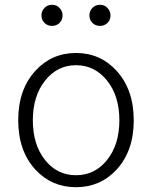

<svg xmlns="http://www.w3.org/2000/svg" viewBox="-20 -768 634 801"><path d="M297 13Q196 13 128 -60Q56 -138 56 -266.5Q56 -395 128 -473Q196 -547 297 -547Q398 -547 466 -473Q538 -394 538 -266Q538 -138 466 -60Q398 13 297 13ZM297 -37Q376 -37 427 -101Q478 -165 478 -266Q478 -368 426.5 -432Q375 -496 297 -496Q219 -496 168 -431.5Q117 -367 117 -266Q117 -165 167.5 -101Q218 -37 297 -37ZM197 -660Q178 -660 165.5 -672.5Q153 -685 153 -703.5Q153 -722 165.5 -735Q178 -748 197 -748Q217 -748 228 -735Q241 -722 241 -703.5Q241 -685 228.5 -672.5Q216 -660 197 -660ZM397 -660Q378 -660 365.5 -672.5Q353 -685 353 -703.5Q353 -722 365.5 -735Q378 -748 397 -748Q417 -748 428 -735Q441 -722 441 -703.5Q441 -685 428.5 -672.5Q416 -660 397 -660Z"/></svg>

Font: GenSenRounded TW L
Style: Regular
Weight: 300
Version: Version 1.501;PS 1;hotconv 16.6.51;makeotf.lib2.5.65220